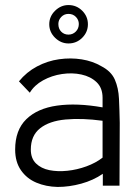

<svg xmlns="http://www.w3.org/2000/svg" viewBox="-20 -735 544 760"><path d="M208 5Q162 4 124 -12Q86 -28 63 -61Q40 -94 40 -143Q40 -220 84 -263Q128 -306 206 -317Q284 -328 386 -310V-348Q386 -387 362.5 -409.5Q339 -432 302.5 -440Q266 -448 225.5 -442Q185 -436 150.5 -417Q116 -398 98 -368L55 -413Q85 -450 126.5 -472Q168 -494 214 -500.5Q260 -507 303.5 -500Q347 -493 381 -473Q420 -453 434.5 -420Q449 -387 451 -343.5Q453 -300 454 -249L453 0H387V-47Q349 -21 301.5 -8Q254 5 208 5ZM386 -111V-257Q304 -268 239.5 -262Q175 -256 138.5 -227Q102 -198 102 -143Q102 -108 122.5 -88Q143 -68 175.5 -61.5Q208 -55 246.5 -59Q285 -63 322 -76.5Q359 -90 386 -111ZM251 -563Q221 -563 198 -585.5Q175 -608 175 -639Q175 -670 198 -692.5Q221 -715 251 -715Q283 -715 305.5 -692.5Q328 -670 328 -639Q328 -608 305.5 -585.5Q283 -563 251 -563ZM251 -680Q234 -680 222.5 -668Q211 -656 211 -640Q211 -621 222.5 -609.5Q234 -598 251 -598Q268 -598 280 -610Q292 -622 292 -640Q292 -656 280.5 -668Q269 -680 251 -680Z"/></svg>

Font: Kulim Park Light
Style: Regular
Weight: 300
Designer: Noponies / Dale Sattler
Foundry: Noponies
Version: Version 1.000; ttfautohint (v1.8.3)